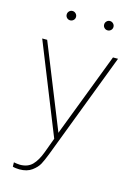

<svg xmlns="http://www.w3.org/2000/svg" viewBox="-137 -791 753 1076"><g transform="rotate(15 239.0 -253.5)"><path d="M21 0ZM460.9 -528.3 226.1 87.9Q211.4 126 199 149.4Q186.5 172.9 158.7 193.1Q130.9 213.4 86.9 213.4Q77.6 213.4 65.4 211.9Q53.2 210.4 47.9 208L47.4 183.1Q54.2 184.6 65.2 186Q76.2 187.5 83 187.5Q128.4 187.5 154.5 160.9Q180.7 134.3 199.7 83L231.4 -2.9L21 -528.3H49.8L245.6 -41L249 -50.8L431.6 -528.3ZM172.9 -693.8Q172.9 -682.6 164.8 -674.8Q156.7 -667 145.5 -667Q134.3 -667 126.5 -674.8Q118.7 -682.6 118.7 -693.8Q118.7 -705.1 126.5 -713.1Q134.3 -721.2 145.5 -721.2Q156.7 -721.2 164.8 -713.1Q172.9 -705.1 172.9 -693.8ZM390.1 -693.8Q390.1 -682.6 382.1 -674.8Q374 -667 362.8 -667Q351.6 -667 343.8 -674.8Q335.9 -682.6 335.9 -693.8Q335.9 -705.1 343.8 -713.1Q351.6 -721.2 362.8 -721.2Q374 -721.2 382.1 -713.1Q390.1 -705.1 390.1 -693.8Z"/></g></svg>

Font: Heebo Thin
Style: Regular
Weight: 250
Designer: Oded Ezer
Foundry: Meir Sadan
Version: Version 2.001; ttfautohint (v1.5.14-ce02) -l 8 -r 50 -G 200 